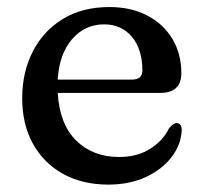

<svg xmlns="http://www.w3.org/2000/svg" viewBox="-20 -500 564 532"><path d="M482.5 -297Q482.5 -242 422 -242.5H140Q145 -155.5 191.5 -110.2Q238 -65 310 -65Q360.5 -65 396.2 -87.8Q432 -110.5 448 -144Q460 -159 469 -159Q484 -158.5 483.5 -138.5Q481.5 -98.5 455 -64.2Q428.5 -30 383.5 -9.2Q338.5 11.5 280 11.5Q208 11.5 154.2 -18.5Q100.5 -48.5 71 -102.2Q41.5 -156 41.5 -227.5Q41.5 -300 70.8 -357.2Q100 -414.5 154.2 -447.5Q208.5 -480.5 283 -480.5Q343 -480.5 388 -457Q433 -433.5 457.8 -392Q482.5 -350.5 482.5 -297ZM268.5 -432.5Q215 -432.5 179.5 -391.2Q144 -350 140 -279.5H346Q374.5 -279.5 374.5 -305Q374.5 -363.5 345.5 -398Q316.5 -432.5 268.5 -432.5Z"/></svg>

Font: Fraunces 9pt S050
Style: Regular
Weight: 400
Version: Version 1.000; ttfautohint (v1.8.3)